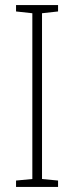

<svg xmlns="http://www.w3.org/2000/svg" viewBox="-20 -734 291 754"><path d="M208 0H43V-25L107 -31V-682L43 -689V-714H208V-689L145 -682V-31L208 -25Z"/></svg>

Font: Noto Sans Telugu Condensed ExtraLight
Style: Regular
Weight: 200
Width: 3
Designer: Jelle Bosma - Monotype Design Team
Foundry: Monotype Imaging Inc.
Version: Version 2.005; ttfautohint (v1.8.4.7-5d5b)